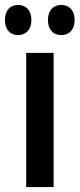

<svg xmlns="http://www.w3.org/2000/svg" viewBox="-46 -757 322 777"><path d="M-26 -676C-26 -636 -4 -615 27 -615C59 -615 81 -637 81 -676C81 -715 59 -737 27 -737C-4 -737 -26 -716 -26 -676ZM148 -676C148 -637 169 -615 202 -615C234 -615 256 -637 256 -676C256 -715 234 -737 202 -737C170 -737 148 -716 148 -676ZM171 0V-543H60V0Z"/></svg>

Font: Noto Sans Lao Looped ExtraCondensed SemiBold
Style: Regular
Weight: 600
Width: 2
Designer: Mark Frömberg, Ben Mitchell
Foundry: The Fontpad Ltd
Version: Version 1.002